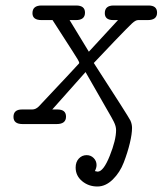

<svg xmlns="http://www.w3.org/2000/svg" viewBox="-20 -451 591 698"><path d="M29 -26Q29 -53 60 -53H97Q110 -53 121 -64Q265 -217 267 -220Q268 -221 268 -223Q268 -228 245 -263Q208 -320 171 -378H131Q98 -378 98 -403Q98 -431 131 -431H257Q289 -431 289 -405Q289 -378 256 -378H233L303 -263L409 -378H392Q361 -378 361 -403Q361 -431 393 -431H520Q551 -431 551 -405Q551 -378 517 -378H482Q473 -378 460 -366Q447 -354 397 -302Q353 -255 321 -222Q446 -29 454 -13Q460 0 460 14Q460 36 452 69.5Q444 103 430 139.5Q416 176 390 201.5Q364 227 334 227Q302 227 278.5 207.5Q255 188 255 158Q255 138 266.5 125.5Q278 113 295 113Q310 113 320.5 123.5Q331 134 331 149Q331 159 325 171Q333 173 335 173Q356 173 379 115.5Q402 58 402 22Q402 15 400 7.5Q398 0 393.5 -9Q389 -18 385.5 -24Q382 -30 375.5 -41.5Q369 -53 366 -58Q293 -186 291 -189L170 -53H189Q220 -53 220 -27Q220 0 186 0H62Q29 0 29 -26Z"/></svg>

Font: CMU Typewriter Text
Style: LightOblique
Weight: 200
Italic angle: -9.46001°
Version: Version 0.7.0